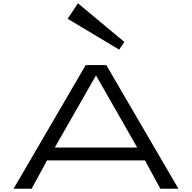

<svg xmlns="http://www.w3.org/2000/svg" viewBox="-20 -1145 1165 1165"><path d="M859.4 -171.9H265.6L171.9 0H62.5L500 -750H625L1062.5 0H953.1ZM812.5 -250 562.5 -687.5 312.5 -250ZM390.6 -1031.2 453.1 -1125 734.4 -890.6 703.1 -843.8Z"/></svg>

Font: Michroma
Style: Regular
Weight: 400
Version: Version 1.000